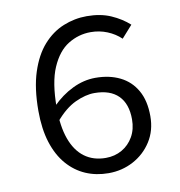

<svg xmlns="http://www.w3.org/2000/svg" viewBox="-76 -720 752 802"><g transform="rotate(-10 300.0 -319.0)"><path d="M321.1 12Q268.6 12 224.3 -7.1Q180.1 -26.2 146.8 -64.5Q113.5 -102.8 95.1 -160.4Q76.8 -218.1 76.8 -294.6Q76.8 -390.7 98.8 -458.5Q120.9 -526.3 158.3 -568.3Q195.7 -610.3 243.9 -630.1Q292.2 -649.8 343.9 -649.8Q402.3 -649.8 446.2 -630.5Q490 -611.3 521.8 -582.4L476 -531Q451.7 -554.3 418.6 -567.8Q385.5 -581.3 348.5 -581.3Q297.4 -581.3 253.1 -554.1Q208.8 -526.9 181.6 -464.2Q154.4 -401.6 154.4 -294.6Q154.4 -216.3 173.7 -162.3Q193.1 -108.3 230.3 -80.6Q267.6 -52.8 320.8 -52.8Q358.9 -52.8 389.4 -70.3Q419.9 -87.8 437.9 -119.3Q455.9 -150.8 455.9 -192.6Q455.9 -258.6 421.1 -293.3Q386.3 -328 319.8 -328Q282.2 -328 238.3 -307.6Q194.4 -287.1 152.6 -237.7L149.6 -302.7Q189.6 -343.4 237.5 -366.6Q285.3 -389.9 335 -389.9Q394.1 -389.9 438.9 -367.8Q483.7 -345.7 508.6 -301.9Q533.6 -258.1 533.6 -192.6Q533.6 -131.6 504.2 -85.6Q474.9 -39.6 426.6 -13.8Q378.4 12 321.1 12Z"/></g></svg>

Font: Source Code Pro ExtraLight
Style: Regular
Weight: 200
Monospace: yes
Designer: Paul D. Hunt, Teo Tuominen
Foundry: Adobe
Version: Version 1.026;hotconv 1.1.0;makeotfexe 2.6.0